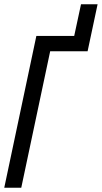

<svg xmlns="http://www.w3.org/2000/svg" viewBox="-20 -883 479 903"><path d="M0 0 151 -714H329L361 -863H439L392 -642H216L80 0Z"/></svg>

Font: Noto Sans UI Condensed
Style: Italic
Weight: 400
Width: 3
Italic angle: -12°
Designer: Monotype Design Team
Foundry: Monotype Imaging Inc.
Version: Version 1.901